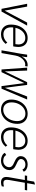

<svg xmlns="http://www.w3.org/2000/svg" viewBox="1502 -2194 703 3746"><g transform="rotate(90 1853.0 -321.5)"><path d="M480 -500 206 0H153L54 -500H109L188 -61L421 -500Z M897 -326Q897 -296 891 -261L885 -228H516Q514 -202 514 -187Q514 -115 550 -76Q586 -37 652 -37Q698 -37 740 -57.5Q782 -78 810 -113L837 -80Q761 10 650 10Q562 10 511 -41.5Q460 -93 460 -183Q460 -276 493.5 -350.5Q527 -425 586.5 -467.5Q646 -510 722 -510Q805 -510 851 -461.5Q897 -413 897 -326ZM848 -328Q848 -391 814 -427.5Q780 -464 721 -464Q649 -464 595.5 -411Q542 -358 523 -271H842L843 -280Q848 -308 848 -328Z M1029 -378Q1044 -465 1047 -500H1095Q1094 -459 1084 -412L1082 -397H1084Q1113 -453 1155.5 -481.5Q1198 -510 1252 -510Q1266 -510 1278 -507L1270 -460Q1260 -463 1241 -463Q1201 -463 1163.5 -437.5Q1126 -412 1099.5 -368Q1073 -324 1064 -270L1016 0H962Z M1922 -500 1711 0H1660L1602 -446L1388 0H1336L1300 -500H1357L1374 -64L1584 -500H1637L1694 -66L1863 -500Z M1923 -190Q1923 -279 1959 -352.5Q1995 -426 2058.5 -468Q2122 -510 2200 -510Q2290 -510 2343.5 -455.5Q2397 -401 2397 -310Q2397 -221 2361 -148Q2325 -75 2262 -32.5Q2199 10 2121 10Q2030 10 1976.5 -44.5Q1923 -99 1923 -190ZM2343 -305Q2343 -379 2304 -422.5Q2265 -466 2198 -466Q2138 -466 2087.5 -429.5Q2037 -393 2007.5 -331Q1978 -269 1978 -195Q1978 -121 2016.5 -77.5Q2055 -34 2122 -34Q2182 -34 2233 -70.5Q2284 -107 2313.5 -169Q2343 -231 2343 -305Z M2903 -326Q2903 -296 2897 -261L2891 -228H2522Q2520 -202 2520 -187Q2520 -115 2556 -76Q2592 -37 2658 -37Q2704 -37 2746 -57.5Q2788 -78 2816 -113L2843 -80Q2767 10 2656 10Q2568 10 2517 -41.5Q2466 -93 2466 -183Q2466 -276 2499.5 -350.5Q2533 -425 2592.5 -467.5Q2652 -510 2728 -510Q2811 -510 2857 -461.5Q2903 -413 2903 -326ZM2854 -328Q2854 -391 2820 -427.5Q2786 -464 2727 -464Q2655 -464 2601.5 -411Q2548 -358 2529 -271H2848L2849 -280Q2854 -308 2854 -328Z M2963 -66 3005 -92Q3018 -64 3047.5 -49Q3077 -34 3117 -34Q3171 -34 3207 -68.5Q3243 -103 3243 -153Q3243 -183 3221.5 -205Q3200 -227 3151 -247Q3085 -275 3056 -304.5Q3027 -334 3027 -372Q3027 -434 3072.5 -472Q3118 -510 3194 -510Q3240 -510 3279.5 -488.5Q3319 -467 3330 -433L3289 -408Q3277 -437 3251.5 -451.5Q3226 -466 3192 -466Q3144 -466 3113.5 -441Q3083 -416 3083 -379Q3083 -353 3106.5 -333Q3130 -313 3189 -288Q3245 -265 3272 -233Q3299 -201 3299 -159Q3299 -84 3247.5 -37Q3196 10 3112 10Q3061 10 3018 -11.5Q2975 -33 2963 -66Z M3433 -94Q3433 -117 3437 -138L3493 -455H3403L3411 -500H3501L3524 -636L3577 -653H3581L3554 -500H3695L3687 -455H3546L3493 -151Q3488 -121 3488 -104Q3488 -70 3503 -53.5Q3518 -37 3552 -37Q3592 -37 3619 -49L3617 -6Q3582 10 3539 10Q3488 10 3460.5 -16.5Q3433 -43 3433 -94Z"/></g></svg>

Font: Sarabun ExtraLight
Style: Italic
Weight: 275
Italic angle: -10°
Designer: Suppakit Chalermlarp | Katatrad Co.,Ltd.
Foundry: Cadson Demak Co.,Ltd.
Version: Version 1.000; ttfautohint (v1.6)